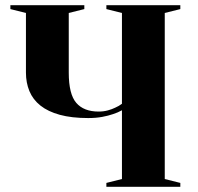

<svg xmlns="http://www.w3.org/2000/svg" viewBox="-20 -720 765 740"><path d="M450 -670 390 -685V-700H675V-685L615 -670V-30L675 -15V0H390V-15L450 -30V-295Q434 -286 415 -280Q398 -274 374 -269.5Q350 -265 320 -265Q256 -265 210.5 -277.5Q165 -290 136 -313Q107 -336 93.5 -368.5Q80 -401 80 -440V-670L20 -685V-700H305V-685L245 -670V-440Q245 -357 274 -323.5Q303 -290 360 -290Q379 -290 395.5 -294.5Q412 -299 424 -305Q438 -311 450 -320Z"/></svg>

Font: Yeseva One
Style: Regular
Weight: 400
Designer: Jovanny Lemonad
Foundry: Jovanny Lemonad
Version: Version 2.001; ttfautohint (v0.91) -l 8 -r 50 -G 200 -x 0 -w